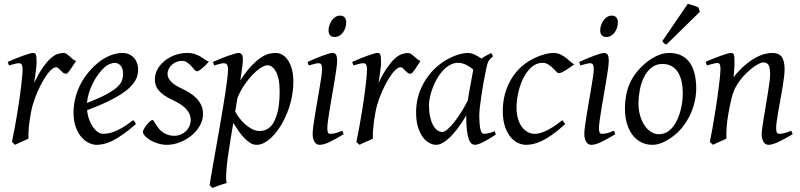

<svg xmlns="http://www.w3.org/2000/svg" viewBox="-20 -732 4155 997"><path d="M375 -415Q369.1 -407.2 362.1 -396Q355 -384.8 347.9 -374.3Q340.8 -363.8 334.5 -356.4Q328.1 -349.1 323.2 -349.1Q314 -349.1 307.4 -354.5Q300.8 -359.9 295.2 -366Q289.6 -372.1 283.9 -377.4Q278.3 -382.8 271 -382.8Q258.3 -382.8 241.5 -365.5Q224.6 -348.1 207.8 -320.1Q190.9 -292 175.5 -257.1Q160.2 -222.2 149.9 -187Q144.5 -168.5 140.4 -146.2Q136.2 -124 133.1 -100.6Q129.9 -77.1 128.4 -54.4Q127 -31.7 127.9 -12.2Q121.6 -8.8 112.1 -4.6Q102.5 -0.5 92.5 3.9Q82.5 8.3 73.2 12.5Q64 16.6 58.1 20L42 4.9Q49.3 -29.8 56.2 -66.9Q63 -104 69.1 -140.9Q75.2 -177.7 80.3 -212.9Q85.4 -248 89.1 -278.3Q92.8 -308.6 95 -332.5Q97.2 -356.4 97.2 -371.1Q97.2 -382.3 95.5 -388.9Q93.8 -395.5 91.1 -398.7Q88.4 -401.9 84.7 -402.8Q81.1 -403.8 77.1 -403.8Q72.3 -403.8 64 -402.1Q55.7 -400.4 47.4 -397.9Q37.6 -395.5 26.9 -392.1L20 -410.2Q40.5 -419.4 61.3 -428Q82 -436.5 100.1 -442.9Q118.2 -449.2 131.6 -453.1Q145 -457 150.9 -457Q157.7 -457 161.6 -454.6Q165.5 -452.1 167.2 -446Q168.9 -439.9 169.4 -429Q169.9 -418 169.9 -400.9Q169.9 -395.5 168.5 -382.8Q167 -370.1 165 -355.2Q163.1 -340.3 160.9 -325.7Q158.7 -311 157.2 -301.8Q180.7 -350.1 201.7 -380.4Q222.7 -410.6 241.5 -427.7Q260.3 -444.8 277.3 -450.9Q294.4 -457 310.1 -457Q318.8 -457 325.9 -452.1Q333 -447.3 340.3 -440.4Q347.7 -433.6 356 -426.5Q364.3 -419.4 375 -415Z M522 -381.8Q505.9 -367.2 490.5 -346.2Q475.1 -325.2 462.6 -300.8Q450.2 -276.4 441.9 -249.8Q433.6 -223.1 431.6 -197.3Q495.6 -222.2 533 -242.4Q570.3 -262.7 589.4 -280.8Q608.4 -298.8 613.8 -315.4Q619.1 -332 619.1 -349.1Q619.1 -364.3 615.2 -375.2Q611.3 -386.2 605 -392.8Q598.6 -399.4 590.6 -402.6Q582.5 -405.8 574.2 -405.8Q566.4 -405.8 551.3 -400.1Q536.1 -394.5 522 -381.8ZM697.3 -371.1Q697.3 -357.4 694.1 -342.3Q690.9 -327.1 680.9 -311Q670.9 -294.9 653.1 -277.3Q635.3 -259.8 605.7 -241Q576.2 -222.2 533.7 -201.9Q491.2 -181.6 432.1 -159.7Q435.1 -132.3 443.6 -109.9Q452.1 -87.4 463.6 -71.3Q475.1 -55.2 488.5 -46.1Q502 -37.1 515.1 -37.1Q525.4 -37.1 540 -39.3Q554.7 -41.5 574 -48.8Q593.3 -56.2 617.4 -70.3Q641.6 -84.5 670.9 -107.9Q676.3 -105 680.4 -98.4Q684.6 -91.8 686 -87.9Q646 -53.2 615.2 -32Q584.5 -10.7 560.3 0.7Q536.1 12.2 516.8 16.1Q497.6 20 480 20Q463.9 20 443.4 11Q422.9 2 404.8 -17.8Q386.7 -37.6 374.3 -69.6Q361.8 -101.6 361.8 -147.9Q361.8 -186 371.1 -222.9Q380.4 -259.8 397.7 -293.7Q415 -327.6 440.4 -357.9Q465.8 -388.2 498 -413.1Q509.3 -421.9 523.4 -429.9Q537.6 -438 553 -444.1Q568.4 -450.2 584.2 -453.6Q600.1 -457 615.2 -457Q636.2 -457 651.6 -449.5Q667 -441.9 677.2 -429.7Q687.5 -417.5 692.4 -402.1Q697.3 -386.7 697.3 -371.1Z M1064.9 -412.1Q1055.2 -400.9 1045.7 -391.8Q1036.1 -382.8 1027.8 -376Q1019.5 -369.1 1012.9 -365.5Q1006.3 -361.8 1002.9 -361.8Q996.6 -361.8 989.5 -370.4Q982.4 -378.9 973.4 -388.9Q964.4 -398.9 952.4 -407.5Q940.4 -416 924.3 -416Q910.6 -416 897.5 -410.9Q884.3 -405.8 873.8 -396.7Q863.3 -387.7 856.7 -374.8Q850.1 -361.8 850.1 -346.2Q850.1 -329.1 866.5 -310.1Q882.8 -291 922.4 -272.9Q942.4 -263.7 962.4 -251.5Q982.4 -239.3 998.3 -223.4Q1014.2 -207.5 1024.2 -187.3Q1034.2 -167 1034.2 -141.1Q1034.2 -107.4 1016.8 -77.9Q999.5 -48.3 972.4 -26.6Q945.3 -4.9 912.1 7.6Q878.9 20 847.2 20Q824.2 20 801.8 13.4Q779.3 6.8 761.7 -3.4Q744.1 -13.7 733.2 -25.6Q722.2 -37.6 722.2 -47.9Q722.2 -53.2 728 -63.5Q733.9 -73.7 741.9 -83.7Q750 -93.8 758.3 -101.3Q766.6 -108.9 772 -108.9Q775.4 -108.9 779.1 -102.8Q782.7 -96.7 788.3 -87.6Q793.9 -78.6 801.8 -67.9Q809.6 -57.1 821.3 -48.1Q833 -39.1 848.9 -33Q864.7 -26.9 886.2 -26.9Q903.3 -26.9 918.7 -33.4Q934.1 -40 945.6 -51Q957 -62 963.6 -76.9Q970.2 -91.8 970.2 -108.9Q970.2 -127.9 962.4 -143.3Q954.6 -158.7 941.7 -171.1Q928.7 -183.6 911.6 -193.8Q894.5 -204.1 876 -212.9Q850.1 -225.1 832.5 -237.3Q814.9 -249.5 804.2 -262.2Q793.5 -274.9 788.8 -289.1Q784.2 -303.2 784.2 -318.8Q784.2 -349.6 799.3 -375Q814.5 -400.4 838.4 -418.7Q862.3 -437 891.8 -447Q921.4 -457 950.2 -457Q975.1 -457 992.2 -451.2Q1009.3 -445.3 1022.2 -437.5Q1035.2 -429.7 1044.9 -422.4Q1054.7 -415 1064.9 -412.1Z M1369.1 -393.1Q1356 -393.1 1335.9 -380.9Q1315.9 -368.7 1293.9 -346.4Q1272 -324.2 1250.5 -293.2Q1229 -262.2 1213.4 -224.6L1201.2 -153.3Q1208.5 -138.7 1221.7 -120.8Q1234.9 -103 1252 -87.6Q1269 -72.3 1288.6 -62Q1308.1 -51.8 1328.1 -51.8Q1354.5 -51.8 1374.8 -66.2Q1395 -80.6 1406.2 -106.9Q1415 -126 1420.4 -146.7Q1425.8 -167.5 1428.2 -187.7Q1430.7 -208 1431.4 -226.6Q1432.1 -245.1 1432.1 -259.8Q1432.1 -293.9 1426.8 -319.1Q1421.4 -344.2 1412.4 -360.6Q1403.3 -377 1392.1 -385Q1380.9 -393.1 1369.1 -393.1ZM1241.2 -424.8Q1241.2 -410.2 1238 -383.8Q1234.9 -357.4 1228 -314.5Q1259.3 -362.8 1286.6 -391.1Q1314 -419.4 1336.7 -434.1Q1359.4 -448.7 1377.9 -452.9Q1396.5 -457 1411.1 -457Q1430.2 -457 1446.8 -447.3Q1463.4 -437.5 1476.1 -418.2Q1488.8 -398.9 1496.1 -370.8Q1503.4 -342.8 1503.4 -306.2Q1503.4 -257.3 1489.7 -202.6Q1476.1 -147.9 1445.3 -91.8Q1434.1 -72.3 1419.7 -52.5Q1405.3 -32.7 1388.2 -16.6Q1371.1 -0.5 1351.8 9.8Q1332.5 20 1311.5 20Q1294.9 20 1279.1 10Q1263.2 0 1247.8 -16.1Q1232.4 -32.2 1218.3 -52.7Q1204.1 -73.2 1191.4 -93.8L1176.3 -2.9Q1159.7 97.7 1155.8 151.1Q1151.9 204.6 1157.2 218.3Q1149.9 220.2 1140.1 223.4Q1130.4 226.6 1119.9 230.2Q1109.4 233.9 1099.9 237.5Q1090.3 241.2 1084 244.1L1068.4 230Q1070.3 215.8 1075.4 186Q1080.6 156.2 1087.6 116.2Q1094.7 76.2 1103 28.8Q1111.3 -18.6 1119.9 -67.4Q1128.4 -116.2 1136.5 -164.1Q1144.5 -211.9 1150.6 -252.7Q1156.7 -293.5 1160.4 -324.5Q1164.1 -355.5 1164.1 -371.1Q1164.1 -382.3 1162.1 -388.9Q1160.2 -395.5 1156.7 -398.7Q1153.3 -401.9 1149.4 -402.8Q1145.5 -403.8 1141.1 -403.8Q1136.7 -403.8 1128.7 -402.1Q1120.6 -400.4 1112.3 -397.9Q1103 -395.5 1092.3 -392.1L1085.4 -410.2Q1106 -419.4 1127 -428Q1147.9 -436.5 1166.3 -442.9Q1184.6 -449.2 1198.5 -453.1Q1212.4 -457 1218.3 -457Q1228 -457 1234.6 -450.4Q1241.2 -443.8 1241.2 -424.8Z M1764.6 -35.2Q1741.7 -21.5 1723.4 -11.2Q1705.1 -1 1689.9 6.1Q1674.8 13.2 1662.6 16.6Q1650.4 20 1639.6 20Q1623 20 1613.3 4.6Q1603.5 -10.7 1603.5 -37.1Q1603.5 -51.8 1607.2 -78.9Q1610.8 -106 1616.2 -138.9Q1621.6 -171.9 1627.9 -207.8Q1634.3 -243.7 1639.6 -276.1Q1645 -308.6 1648.7 -333.7Q1652.3 -358.9 1652.3 -371.1Q1652.3 -382.3 1650.9 -388.9Q1649.4 -395.5 1647 -398.7Q1644.5 -401.9 1640.6 -402.8Q1636.7 -403.8 1632.3 -403.8Q1628.4 -403.8 1620.4 -402.1Q1612.3 -400.4 1604 -397.9Q1594.7 -395.5 1583.5 -392.1L1576.7 -410.2Q1597.2 -419.4 1617.4 -428Q1637.7 -436.5 1655.3 -442.9Q1672.9 -449.2 1686 -453.1Q1699.2 -457 1705.6 -457Q1719.2 -457 1724.9 -447.8Q1730.5 -438.5 1730.5 -416Q1730.5 -401.9 1726.8 -374.3Q1723.1 -346.7 1717.3 -312.5Q1711.4 -278.3 1705.1 -241Q1698.7 -203.6 1692.9 -169.4Q1687 -135.3 1683.3 -107.7Q1679.7 -80.1 1679.7 -65.9Q1679.7 -50.8 1682.9 -43.9Q1686 -37.1 1694.3 -37.1Q1709.5 -37.1 1723.4 -41Q1737.3 -44.9 1757.3 -53.2ZM1777.8 -616.2Q1777.8 -602.5 1773.7 -589.1Q1769.5 -575.7 1761.7 -564.7Q1753.9 -553.7 1742.7 -546.9Q1731.4 -540 1717.8 -540Q1702.6 -540 1694.3 -548.8Q1686 -557.6 1686 -574.2Q1686 -587.4 1690.4 -600.8Q1694.8 -614.3 1702.6 -625.5Q1710.4 -636.7 1721.4 -643.8Q1732.4 -650.9 1746.1 -650.9Q1761.2 -650.9 1769.5 -641.8Q1777.8 -632.8 1777.8 -616.2Z M2163.6 -415Q2157.7 -407.2 2150.6 -396Q2143.6 -384.8 2136.5 -374.3Q2129.4 -363.8 2123 -356.4Q2116.7 -349.1 2111.8 -349.1Q2102.5 -349.1 2095.9 -354.5Q2089.4 -359.9 2083.7 -366Q2078.1 -372.1 2072.5 -377.4Q2066.9 -382.8 2059.6 -382.8Q2046.9 -382.8 2030 -365.5Q2013.2 -348.1 1996.3 -320.1Q1979.5 -292 1964.1 -257.1Q1948.7 -222.2 1938.5 -187Q1933.1 -168.5 1929 -146.2Q1924.8 -124 1921.6 -100.6Q1918.5 -77.1 1917 -54.4Q1915.5 -31.7 1916.5 -12.2Q1910.2 -8.8 1900.6 -4.6Q1891.1 -0.5 1881.1 3.9Q1871.1 8.3 1861.8 12.5Q1852.5 16.6 1846.7 20L1830.6 4.9Q1837.9 -29.8 1844.7 -66.9Q1851.6 -104 1857.7 -140.9Q1863.8 -177.7 1868.9 -212.9Q1874 -248 1877.7 -278.3Q1881.3 -308.6 1883.5 -332.5Q1885.7 -356.4 1885.7 -371.1Q1885.7 -382.3 1884 -388.9Q1882.3 -395.5 1879.6 -398.7Q1877 -401.9 1873.3 -402.8Q1869.6 -403.8 1865.7 -403.8Q1860.8 -403.8 1852.5 -402.1Q1844.2 -400.4 1835.9 -397.9Q1826.2 -395.5 1815.4 -392.1L1808.6 -410.2Q1829.1 -419.4 1849.9 -428Q1870.6 -436.5 1888.7 -442.9Q1906.7 -449.2 1920.2 -453.1Q1933.6 -457 1939.5 -457Q1946.3 -457 1950.2 -454.6Q1954.1 -452.1 1955.8 -446Q1957.5 -439.9 1958 -429Q1958.5 -418 1958.5 -400.9Q1958.5 -395.5 1957 -382.8Q1955.6 -370.1 1953.6 -355.2Q1951.7 -340.3 1949.5 -325.7Q1947.3 -311 1945.8 -301.8Q1969.2 -350.1 1990.2 -380.4Q2011.2 -410.6 2030 -427.7Q2048.8 -444.8 2065.9 -450.9Q2083 -457 2098.6 -457Q2107.4 -457 2114.5 -452.1Q2121.6 -447.3 2128.9 -440.4Q2136.2 -433.6 2144.5 -426.5Q2152.8 -419.4 2163.6 -415Z M2409.2 -210.4Q2412.6 -232.4 2416.7 -256.1Q2420.9 -279.8 2425 -301.8Q2429.2 -323.7 2432.4 -342Q2435.5 -360.4 2437.5 -371.1Q2430.2 -377 2421.4 -383.1Q2412.6 -389.2 2402.6 -394.3Q2392.6 -399.4 2381.6 -402.6Q2370.6 -405.8 2358.9 -405.8Q2336.4 -405.8 2316.7 -394.8Q2296.9 -383.8 2280 -365.7Q2263.2 -347.7 2249.8 -324.5Q2236.3 -301.3 2227.1 -276.6Q2217.8 -252 2212.6 -228Q2207.5 -204.1 2207.5 -185.1Q2207.5 -153.3 2212.9 -127.9Q2218.3 -102.5 2227.5 -84.5Q2236.8 -66.4 2249.5 -56.6Q2262.2 -46.9 2276.9 -46.9Q2288.6 -46.9 2305.4 -61.8Q2322.3 -76.7 2340.6 -100.3Q2358.9 -124 2377 -153.1Q2395 -182.1 2409.2 -210.4ZM2554.7 -33.2Q2512.2 -5.4 2486.1 7.3Q2460 20 2445.8 20Q2437 20 2429 13.9Q2420.9 7.8 2414.6 -9Q2408.2 -25.9 2404.5 -55.7Q2400.9 -85.4 2400.9 -132.8Q2388.2 -110.4 2369.9 -83.7Q2351.6 -57.1 2330.6 -33.9Q2309.6 -10.7 2287.4 4.6Q2265.1 20 2244.6 20Q2228.5 20 2210.2 10.7Q2191.9 1.5 2176.5 -18.8Q2161.1 -39.1 2150.9 -71Q2140.6 -103 2140.6 -148.9Q2140.6 -187.5 2149.7 -224.4Q2158.7 -261.2 2176.8 -294.9Q2194.8 -328.6 2220.9 -358.2Q2247.1 -387.7 2281.7 -411.1Q2294.9 -419.9 2310.8 -428.2Q2326.7 -436.5 2343.5 -442.9Q2360.4 -449.2 2377 -453.1Q2393.6 -457 2408.7 -457Q2418.9 -457 2428.7 -454.3Q2438.5 -451.7 2447.5 -447.3Q2456.5 -442.9 2464.8 -437.7Q2473.1 -432.6 2480.5 -427.7Q2491.7 -436 2504.4 -443.1Q2517.1 -450.2 2530.8 -457L2540.5 -439.9Q2532.2 -433.1 2526.9 -427.7Q2521.5 -422.4 2517.3 -415.3Q2513.2 -408.2 2510.3 -397.9Q2507.3 -387.7 2503.9 -371.1Q2496.6 -335.9 2490 -299.1Q2483.4 -262.2 2478.8 -229.5Q2474.1 -196.8 2471.4 -171.9Q2468.8 -147 2468.8 -136.2Q2468.8 -108.4 2470.5 -89.4Q2472.2 -70.3 2475.1 -58.8Q2478 -47.4 2482.4 -42.2Q2486.8 -37.1 2492.7 -37.1Q2502.4 -37.1 2515.9 -39.8Q2529.3 -42.5 2548.8 -50.8Z M2961.9 -397.9Q2951.7 -390.6 2940.2 -382.3Q2928.7 -374 2918 -367.4Q2907.2 -360.8 2897.7 -356.4Q2888.2 -352.1 2881.8 -352.1Q2876.5 -352.1 2868.7 -360.4Q2860.8 -368.7 2850.3 -378.9Q2839.8 -389.2 2826.7 -397.5Q2813.5 -405.8 2797.9 -405.8Q2775.4 -405.8 2756.8 -395Q2738.3 -384.3 2723.1 -366.2Q2708 -348.1 2696.5 -324.5Q2685.1 -300.8 2677.5 -275.1Q2669.9 -249.5 2666 -223.6Q2662.1 -197.8 2662.1 -174.8Q2662.1 -143.1 2669.2 -117.7Q2676.3 -92.3 2689 -74.5Q2701.7 -56.6 2719.2 -46.9Q2736.8 -37.1 2757.8 -37.1Q2766.6 -37.1 2780.3 -40Q2793.9 -43 2811.8 -51Q2829.6 -59.1 2851.6 -72.8Q2873.5 -86.4 2899.9 -107.9Q2903.8 -102.5 2908.2 -97.2Q2912.6 -91.8 2915 -87.9Q2877 -53.2 2846.7 -32Q2816.4 -10.7 2791.7 0.7Q2767.1 12.2 2747.3 16.1Q2727.5 20 2710 20Q2693.4 20 2672.9 11.7Q2652.3 3.4 2634 -17.1Q2615.7 -37.6 2603.3 -71.8Q2590.8 -106 2590.8 -157.2Q2590.8 -189.9 2597.7 -224.9Q2604.5 -259.8 2619.9 -293.2Q2635.3 -326.7 2659.9 -356.9Q2684.6 -387.2 2720.7 -411.1Q2734.4 -419.9 2751 -428.2Q2767.6 -436.5 2785.4 -442.9Q2803.2 -449.2 2820.6 -453.1Q2837.9 -457 2853 -457Q2874.5 -457 2891.4 -448.7Q2908.2 -440.4 2921.4 -429.9Q2934.6 -419.4 2944.6 -409.9Q2954.6 -400.4 2961.9 -397.9Z M3175.3 -35.2Q3152.3 -21.5 3134 -11.2Q3115.7 -1 3100.6 6.1Q3085.4 13.2 3073.2 16.6Q3061 20 3050.3 20Q3033.7 20 3023.9 4.6Q3014.2 -10.7 3014.2 -37.1Q3014.2 -51.8 3017.8 -78.9Q3021.5 -106 3026.9 -138.9Q3032.2 -171.9 3038.6 -207.8Q3044.9 -243.7 3050.3 -276.1Q3055.7 -308.6 3059.3 -333.7Q3063 -358.9 3063 -371.1Q3063 -382.3 3061.5 -388.9Q3060.1 -395.5 3057.6 -398.7Q3055.2 -401.9 3051.3 -402.8Q3047.4 -403.8 3043 -403.8Q3039.1 -403.8 3031 -402.1Q3022.9 -400.4 3014.6 -397.9Q3005.4 -395.5 2994.1 -392.1L2987.3 -410.2Q3007.8 -419.4 3028.1 -428Q3048.3 -436.5 3065.9 -442.9Q3083.5 -449.2 3096.7 -453.1Q3109.9 -457 3116.2 -457Q3129.9 -457 3135.5 -447.8Q3141.1 -438.5 3141.1 -416Q3141.1 -401.9 3137.5 -374.3Q3133.8 -346.7 3127.9 -312.5Q3122.1 -278.3 3115.7 -241Q3109.4 -203.6 3103.5 -169.4Q3097.7 -135.3 3094 -107.7Q3090.3 -80.1 3090.3 -65.9Q3090.3 -50.8 3093.5 -43.9Q3096.7 -37.1 3105 -37.1Q3120.1 -37.1 3134 -41Q3147.9 -44.9 3168 -53.2ZM3188.5 -616.2Q3188.5 -602.5 3184.3 -589.1Q3180.2 -575.7 3172.4 -564.7Q3164.6 -553.7 3153.3 -546.9Q3142.1 -540 3128.4 -540Q3113.3 -540 3105 -548.8Q3096.7 -557.6 3096.7 -574.2Q3096.7 -587.4 3101.1 -600.8Q3105.5 -614.3 3113.3 -625.5Q3121.1 -636.7 3132.1 -643.8Q3143.1 -650.9 3156.7 -650.9Q3171.9 -650.9 3180.2 -641.8Q3188.5 -632.8 3188.5 -616.2Z M3525.4 -246.1Q3525.4 -320.8 3498 -360.4Q3470.7 -399.9 3420.4 -399.9Q3385.3 -399.9 3361.3 -379.6Q3337.4 -359.4 3322.8 -328.6Q3308.1 -297.9 3301.8 -262Q3295.4 -226.1 3295.4 -194.8Q3295.4 -162.1 3303.5 -133.1Q3311.5 -104 3325.9 -82.3Q3340.3 -60.5 3359.6 -47.9Q3378.9 -35.2 3401.4 -35.2Q3423.8 -35.2 3441.7 -45.2Q3459.5 -55.2 3473.4 -72Q3487.3 -88.9 3497.1 -110.6Q3506.8 -132.3 3513.2 -155.8Q3519.5 -179.2 3522.5 -202.6Q3525.4 -226.1 3525.4 -246.1ZM3595.2 -272.9Q3595.2 -240.2 3587.9 -206.8Q3580.6 -173.3 3566.4 -141.8Q3552.2 -110.4 3531.5 -81.8Q3510.7 -53.2 3483.4 -30.8Q3470.7 -20.5 3456.5 -11.2Q3442.4 -2 3427.7 5.1Q3413.1 12.2 3397.9 16.1Q3382.8 20 3368.2 20Q3334 20 3307.4 5.6Q3280.8 -8.8 3262.5 -33.9Q3244.1 -59.1 3234.6 -93.5Q3225.1 -127.9 3225.1 -168Q3225.1 -203.1 3231 -235.6Q3236.8 -268.1 3250 -298.3Q3263.2 -328.6 3285.2 -356.4Q3307.1 -384.3 3339.4 -410.2Q3364.3 -429.7 3394 -443.4Q3423.8 -457 3454.1 -457Q3492.2 -457 3519 -443.4Q3545.9 -429.7 3562.7 -405.3Q3579.6 -380.9 3587.4 -347.2Q3595.2 -313.5 3595.2 -272.9ZM3614.3 -670.9 3440.9 -501Q3433.1 -502.9 3429.4 -506.3Q3425.8 -509.8 3418.9 -518.1L3551.8 -712.4Q3556.6 -710.9 3564.2 -708.7Q3571.8 -706.5 3580.1 -703.9Q3588.4 -701.2 3595.7 -698.2Q3603 -695.3 3606.9 -692.9Z M4096.2 -35.2Q4051.8 -8.8 4020.8 5.6Q3989.7 20 3971.2 20Q3954.1 20 3944.6 4.6Q3935.1 -10.7 3935.1 -37.1Q3935.1 -45.9 3938.2 -68.6Q3941.4 -91.3 3946.3 -121.6Q3951.2 -151.9 3957 -186Q3962.9 -220.2 3967.8 -251Q3972.7 -281.7 3975.8 -306.2Q3979 -330.6 3979 -341.8Q3979 -378.9 3971.2 -393.6Q3963.4 -408.2 3941.9 -408.2Q3935.5 -408.2 3919.7 -400.4Q3903.8 -392.6 3883.8 -377Q3863.8 -361.3 3842 -337.9Q3820.3 -314.5 3802.2 -283.2Q3788.6 -259.8 3780 -227.1Q3771.5 -194.3 3763.2 -147Q3755.4 -103.5 3753.2 -72.3Q3751 -41 3752 -12.2Q3745.6 -8.8 3736.1 -4.6Q3726.6 -0.5 3716.6 3.9Q3706.5 8.3 3697.3 12.5Q3688 16.6 3682.1 20L3666 4.9Q3672.9 -27.3 3679.4 -64.9Q3686 -102.5 3692.1 -140.4Q3698.2 -178.2 3703.6 -215.1Q3709 -252 3712.9 -283Q3716.8 -314 3719 -337.4Q3721.2 -360.8 3721.2 -372.1Q3721.2 -383.3 3720 -389.9Q3718.8 -396.5 3716.6 -399.7Q3714.4 -402.8 3710.9 -403.8Q3707.5 -404.8 3703.1 -404.8Q3698.7 -404.8 3690.2 -402.8Q3681.6 -400.9 3672.9 -398.4Q3662.6 -395.5 3650.9 -392.1L3644 -411.1Q3664.6 -419.9 3685.3 -428.2Q3706.1 -436.5 3724.1 -442.9Q3742.2 -449.2 3755.6 -453.1Q3769 -457 3774.9 -457Q3781.7 -457 3785.6 -454.8Q3789.6 -452.6 3791.3 -446.8Q3793 -440.9 3793.5 -430.2Q3793.9 -419.4 3793.9 -401.9Q3793.9 -396.5 3793.5 -387.2Q3793 -377.9 3792.2 -367.4Q3791.5 -356.9 3790.5 -346.9Q3789.6 -336.9 3789.1 -331.1Q3815.4 -364.3 3842.3 -388.2Q3869.1 -412.1 3895 -427.5Q3920.9 -442.9 3945.1 -450Q3969.2 -457 3991.2 -457Q4006.3 -457 4018.3 -452.6Q4030.3 -448.2 4038.1 -438.2Q4045.9 -428.2 4050 -411.9Q4054.2 -395.5 4054.2 -372.1Q4054.2 -355 4051 -329.6Q4047.9 -304.2 4043 -274.7Q4038.1 -245.1 4032.2 -213.9Q4026.4 -182.6 4021.5 -154.3Q4016.6 -126 4013.4 -102.8Q4010.3 -79.6 4010.3 -65.9Q4010.3 -49.3 4014.6 -43.2Q4019 -37.1 4027.8 -37.1Q4039.1 -37.1 4053.7 -41Q4068.4 -44.9 4088.9 -53.2Z"/></svg>

Font: Gentium Plus Am
Style: Italic
Weight: 400
Italic angle: -8°
Designer: J. Victor Gaultney, Annie Olsen, Iska Routamaa, Becca Hirsbrunner
Foundry: SIL International
Version: Version 5.000